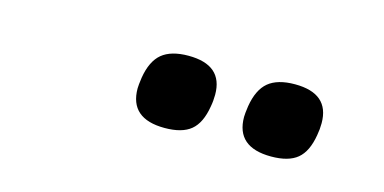

<svg xmlns="http://www.w3.org/2000/svg" viewBox="-31 -824 662 331"><g transform="rotate(15 300.0 -658.5)"><path d="M206 -647Q206 -652.5 208 -666.5Q213 -697 229.2 -710.5Q245.5 -724 276.5 -724Q338 -724 338 -671Q338 -660 336 -649.5Q331 -619 315.2 -606Q299.5 -593 268.5 -593Q206 -593 206 -647ZM396 -647Q396 -652.5 398 -666.5Q403 -697 419.2 -710.5Q435.5 -724 466.5 -724Q528 -724 528 -671Q528 -660 526 -649.5Q521 -619 505.2 -606Q489.5 -593 458.5 -593Q396 -593 396 -647Z"/></g></svg>

Font: JuliaMono
Style: Bold Italic
Weight: 700
Italic angle: -9°
Monospace: yes
Designer: cormullion
Foundry: corm
Version: Version 0.057; ttfautohint (v1.8.4)